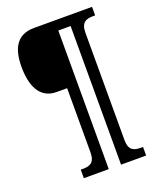

<svg xmlns="http://www.w3.org/2000/svg" viewBox="-158 -853 863 1057"><g transform="rotate(-20 273.5 -324.5)"><path d="M147 111H293V-701H365V111H512V61H501C461 61 429 53 429 -10V-638C429 -701 461 -710 501 -710H512V-760H171C71 -760 34 -689 34 -582C34 -478 66 -386 169 -386H230V-10C230 53 198 61 158 61H147Z"/></g></svg>

Font: Noto Serif Tamil Condensed
Style: Bold Italic
Weight: 700
Width: 3
Italic angle: -12°
Designer: Indian Type Foundry, Tom Grace, and the Monotype Design Team
Foundry: Monotype Imaging Inc.
Version: Version 2.003